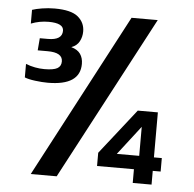

<svg xmlns="http://www.w3.org/2000/svg" viewBox="-49 -703 758 752"><g transform="rotate(5 330.0 -327.0)"><path d="M134 -362Q112 -362 84.5 -365.5Q57 -369 43 -375V-428Q61 -421 79.5 -417.5Q98 -414 116 -414Q152 -414 167 -422.5Q182 -431 182 -450Q182 -485 123 -485H84L88 -533H120Q176 -533 176 -570Q176 -600 117 -600Q81 -600 48 -587V-641Q62 -646 86.5 -650Q111 -654 136 -654Q201 -654 228 -631.5Q255 -609 255 -574Q255 -553 245.5 -535Q236 -517 214 -509Q239 -502 250 -486Q261 -470 261 -447Q261 -362 134 -362ZM99 0 439 -644H542L201 0ZM500 0V-54H355V-106L495 -284H574V-107H605V-54H574V0ZM428 -108H516V-222Z"/></g></svg>

Font: Kanit
Style: Regular
Weight: 400
Designer: Katatrad Team
Foundry: CadsonDemak
Version: Version 2.000; ttfautohint (v1.8.3)